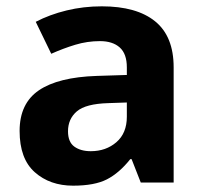

<svg xmlns="http://www.w3.org/2000/svg" viewBox="-20 -577 644 607"><path d="M302 -557Q412 -557 470.5 -509.5Q529 -462 529 -364V0H425L396 -74H392Q357 -30 318 -10Q279 10 211 10Q138 10 90 -32.5Q42 -75 42 -163Q42 -250 103 -291.5Q164 -333 286 -337L381 -340V-364Q381 -407 358.5 -427Q336 -447 296 -447Q256 -447 218 -435.5Q180 -424 142 -407L93 -508Q137 -531 190.5 -544Q244 -557 302 -557ZM323 -251Q251 -249 223 -225Q195 -201 195 -162Q195 -128 215 -113.5Q235 -99 267 -99Q315 -99 348 -127.5Q381 -156 381 -208V-253Z"/></svg>

Font: Noto Sans Adlam Unjoined
Style: Bold
Weight: 700
Version: Version 3.001